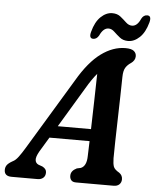

<svg xmlns="http://www.w3.org/2000/svg" viewBox="-91 -934 793 984"><g transform="rotate(5 305.5 -442.5)"><path d="M136 -141.5Q119.5 -112.5 121.2 -96.5Q123 -80.5 137.5 -74L158.5 -66.5Q180 -55.5 179.5 -37Q179.5 -19.5 168.5 -9.8Q157.5 0 139 0H6Q-32 0 -32 -32.5Q-32 -46.5 -24.5 -57.2Q-17 -68 4.5 -80Q19 -86.5 34 -106.8Q49 -127 64.5 -153L286.5 -520.5Q343.5 -618 404.8 -663Q466 -708 530 -708Q561 -708 573.5 -697.5Q586 -687 586 -671Q586 -649 564 -634Q547 -623 537.2 -607.2Q527.5 -591.5 527 -560Q526.5 -517 525 -458.5Q523.5 -400 522 -338.2Q520.5 -276.5 519.2 -223.8Q518 -171 518 -140Q518.5 -111.5 523.8 -97.2Q529 -83 553.5 -69Q570.5 -57 570.5 -36.5Q570.5 -20.5 560 -10.2Q549.5 0 530.5 0H337Q319.5 0 312 -9.5Q304.5 -19 305 -32.5Q305 -57.5 335 -72L355.5 -76.5Q385 -88.5 385.5 -141Q386.5 -173.5 388 -217H181.5ZM341.5 -483 219 -279H390Q392 -347.5 393.8 -423.5Q395.5 -499.5 397 -564Q385 -550 371.2 -530.2Q357.5 -510.5 341.5 -483ZM539.5 -745.5Q514 -745.5 496.8 -759.2Q479.5 -773 465.2 -786.8Q451 -800.5 435 -800.5Q408 -800.5 390 -761Q378.5 -741 361 -741Q337.5 -741 347 -776Q360.5 -827.5 388.2 -854Q416 -880.5 447.5 -880.5Q473 -880.5 490 -866.8Q507 -853 521.5 -839.2Q536 -825.5 552.5 -825.5Q580 -825.5 597 -865Q607.5 -885 626.5 -885Q650 -885 640.5 -849.5Q626.5 -798 598.8 -771.8Q571 -745.5 539.5 -745.5Z"/></g></svg>

Font: Fraunces 144pt S100 SemiBold
Style: Italic
Weight: 600
Italic angle: -16°
Version: Version 1.000; ttfautohint (v1.8.3)